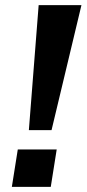

<svg xmlns="http://www.w3.org/2000/svg" viewBox="-20 -725 336 745"><path d="M92 -220 130 -705H296L180 -220ZM26 0 49 -145H200L177 0Z"/></svg>

Font: Nunito Sans 10pt SemiExpanded
Style: Bold Italic
Weight: 700
Width: 6
Italic angle: -9°
Designer: Vernon Adams
Foundry: Vernon Adams
Version: Version 3.101;gftools[0.9.27]